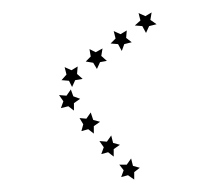

<svg xmlns="http://www.w3.org/2000/svg" viewBox="-20 -302 328 309"><path d="M196 -13 186 -20 175 -17 179 -28 172 -37H184L191 -47L194 -35L205 -32L196 -25ZM163 -50 154 -57 143 -54 147 -65 140 -75 152 -74 159 -84 162 -72 173 -69 163 -62ZM131 -87 122 -94 111 -91 114 -102 108 -112 119 -111 126 -121 130 -109 141 -106 131 -99ZM99 -124 90 -131 78 -128 82 -139 75 -149 87 -148 94 -158 98 -147 109 -143 99 -136ZM79 -173 87 -182 84 -194 95 -189 105 -195 104 -183 113 -175 101 -173 96 -162 91 -172ZM118 -203 126 -211 124 -223 134 -218 145 -224 143 -212 152 -204 141 -202 136 -191 130 -201ZM158 -232 166 -240 163 -252 174 -247 184 -253 183 -241 192 -234 180 -231 176 -220 170 -231ZM197 -261 206 -269 203 -281 214 -276 224 -282 222 -270 232 -263 220 -260 215 -249 209 -260Z"/></svg>

Font: Santa christmas start
Style: Regular
Weight: 400
Designer: MUHAMMAD YONI
Version: Version 001.000